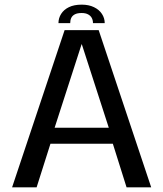

<svg xmlns="http://www.w3.org/2000/svg" viewBox="-20 -806 702 826"><path d="M32 0H137.5L197 -187.5H465.5L524.5 0H630.5L404.5 -676.5H258ZM215 -256.5 331 -615.5H332L448 -256.5ZM331.5 -786Q298.5 -786 276.5 -775.2Q254.5 -764.5 243 -746.2Q231.5 -728 231.5 -706.5H282Q282 -719 286.5 -728.8Q291 -738.5 301.8 -744.2Q312.5 -750 331.5 -750Q348 -750 358.8 -744.2Q369.5 -738.5 374.8 -728.8Q380 -719 380 -706.5H430.5Q430.5 -728 418.5 -746.2Q406.5 -764.5 384.2 -775.2Q362 -786 331.5 -786Z"/></svg>

Font: Anybody Thin
Style: Regular
Weight: 400
Version: Version 1.113;gftools[0.9.25]